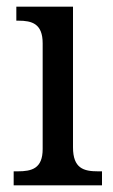

<svg xmlns="http://www.w3.org/2000/svg" viewBox="-20 -556 338 576"><path d="M21 0H286V-42H274C231 -42 199 -51 199 -114V-536H29V-494H35C76 -494 108 -485 108 -426V-109C108 -50 75 -42 33 -42H21Z"/></svg>

Font: Noto Serif Georgian SemiCondensed
Style: Regular
Weight: 400
Width: 4
Designer: Monotype Design Team, Akaki Razmadze
Foundry: Google LLC
Version: Version 2.003